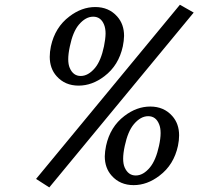

<svg xmlns="http://www.w3.org/2000/svg" viewBox="-20 -777 843 816"><path d="M454.6 -30.3Q425.3 -63 425.3 -112.8Q425.8 -133.8 430.7 -157.2Q448.2 -238.3 508.8 -284.2Q561 -324.2 618.7 -324.2Q676.3 -324.2 711.9 -284.2Q741.2 -251.5 741.2 -201.7Q741.2 -180.7 736.3 -157.2Q718.8 -76.2 657.7 -30.3Q605.5 9.8 547.9 9.8Q490.2 9.8 454.6 -30.3ZM617.2 -65.4Q642.6 -96.2 655.8 -157.2Q662.6 -188.5 662.6 -211.4Q662.6 -233.9 656.2 -249Q642.6 -283.2 609.9 -283.2Q577.6 -283.2 548.8 -249Q523.4 -218.8 510.3 -157.2Q503.4 -125.5 503.4 -102.5Q503.4 -80.1 509.8 -65.4Q524.9 -31.2 556.9 -31.2Q588.9 -31.2 617.2 -65.4ZM478 -707Q507.3 -674.3 507.3 -624.5Q506.8 -603.5 502 -580.1Q484.4 -499 423.8 -453.1Q371.6 -413.1 314 -413.1Q256.3 -413.1 220.7 -453.1Q191.4 -485.8 191.4 -535.6Q191.4 -556.6 196.3 -580.1Q213.9 -661.1 274.9 -707Q327.1 -747.1 384.8 -747.1Q442.4 -747.1 478 -707ZM376 -706.1Q343.8 -706.1 314.9 -671.9Q289.6 -641.6 276.9 -580.1Q270 -548.3 270 -525.4Q270 -502.9 276.4 -488.3Q291 -454.1 323 -454.1Q355 -454.1 383.8 -488.3Q409.2 -519 421.9 -580.1Q428.2 -610.8 428.7 -633.8Q428.7 -656.2 422.4 -671.9Q408.7 -706.1 376 -706.1ZM744.6 -756.8 803.2 -723.6 189.5 19.5 133.3 -16.6Z"/></svg>

Font: Modern Antiqua
Style: Book Oblique
Weight: 400
Italic angle: -12°
Designer: Wojciech Kalinowski "wmk69" (wmk69@o2.pl)
Foundry: Wojciech Kalinowski "wmk69" (wmk69@o2.pl)
Version: Version 3.1.0; 2021-05-28